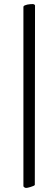

<svg xmlns="http://www.w3.org/2000/svg" viewBox="-20 -798 271 943"><path d="M95 -765Q96 -769 101.5 -771.5Q107 -774 114 -775.5Q121 -777 128.5 -777.5Q136 -778 140 -778Q146 -778 149 -775.5Q152 -773 152 -771L151 110Q150 113 143.5 115.5Q137 118 129.5 120.5Q122 123 116 124Q110 125 108 125Q104 125 99.5 122Q95 119 95 116Z"/></svg>

Font: Vermiglione Medium
Style: Italic
Weight: 500
Italic angle: -11°
Version: Version 1.000